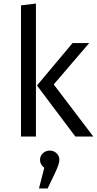

<svg xmlns="http://www.w3.org/2000/svg" viewBox="-20 -768 546 1080"><path d="M182.1 -748V0H98.1V-737.8ZM481.9 -525.9 282.2 -293 504.9 0H403.8L188 -287.1L388.2 -525.9ZM314 131.8Q314 153.8 289.1 206.1L248 292H199.2L229 175.8Q205.1 156.7 205.1 131.8Q205.1 109.4 220.9 94.2Q236.8 79.1 259.8 79.1Q282.7 79.1 298.3 94.2Q314 109.4 314 131.8Z"/></svg>

Font: Fira Sans Book
Style: Regular
Weight: 350
Designer: Carrois Corporate & Edenspiekermann AG
Foundry: Carrois Corporate GbR & Edenspiekermann AG
Version: Version 4.203;PS 004.203;hotconv 1.0.88;makeotf.lib2.5.64775